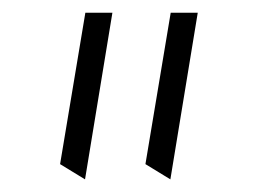

<svg xmlns="http://www.w3.org/2000/svg" viewBox="-20 -770 404 301"><path d="M247.1 -488.8 208 -512.7 247.6 -750H290ZM113.3 -488.8 74.2 -512.7 113.8 -750H156.2Z"/></svg>

Font: Pinar-FD Regular
Style: FD-Regular
Weight: 400
Designer: Amin Abedi
Version: Version 3.000